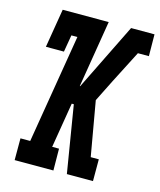

<svg xmlns="http://www.w3.org/2000/svg" viewBox="-111 -815 745 895"><g transform="rotate(15 262.0 -367.5)"><path d="M45 0V-105H92L179 -630H150L136 -548H49L80 -735H302L249 -412H251L410 -735H523L524 -630H471L391 -474L338 -368L384 -105H423V0H297L244 -323H234L198 -105H231L232 0Z"/></g></svg>

Font: Iosevka Curly Slab Extrabold
Style: Italic
Weight: 800
Italic angle: -9°
Monospace: yes
Designer: Belleve Invis
Foundry: Belleve Invis
Version: Version 22.1.2; ttfautohint (v1.8.4)